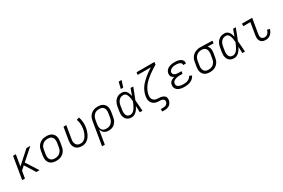

<svg xmlns="http://www.w3.org/2000/svg" viewBox="133 -2215 5734 3892"><g transform="rotate(-30 3000.0 -268.5)"><path d="M54 0 140 -520H205L161 -258L454 -520H545L278 -284L459 0H385L232 -244L147 -168L119 0Z M852 8Q821 8 791 2Q761 -4 736 -18.5Q711 -33 693.5 -56Q676 -79 667.5 -107Q659 -135 659 -166Q659 -197 664 -228L681 -328Q685 -355 694.5 -382Q704 -409 721.5 -433.5Q739 -458 762 -477Q785 -496 812 -507.5Q839 -519 866.5 -523.5Q894 -528 921 -528Q952 -528 982 -522Q1012 -516 1037 -501.5Q1062 -487 1080 -464Q1098 -441 1106 -413Q1114 -385 1114 -354Q1114 -323 1109 -292L1092 -192Q1088 -165 1078.5 -138Q1069 -111 1052 -86.5Q1035 -62 1012 -43Q989 -24 962 -12.5Q935 -1 907 3.5Q879 8 852 8ZM852 -50Q872 -50 893 -53.5Q914 -57 933.5 -66Q953 -75 970 -90Q987 -105 999.5 -123Q1012 -141 1019 -161Q1026 -181 1029 -202L1046 -302Q1049 -323 1049 -344.5Q1049 -366 1044.5 -385.5Q1040 -405 1028.5 -422Q1017 -439 1000.5 -450Q984 -461 963.5 -465.5Q943 -470 922 -470Q902 -470 880.5 -466.5Q859 -463 839.5 -454Q820 -445 803 -430Q786 -415 773.5 -397Q761 -379 754.5 -359Q748 -339 744 -318L728 -218Q724 -197 724 -175.5Q724 -154 729 -134.5Q734 -115 745 -98Q756 -81 772.5 -70Q789 -59 810 -54.5Q831 -50 852 -50Z M1456 8Q1425 8 1395.5 2Q1366 -4 1341.5 -19Q1317 -34 1300 -57Q1283 -80 1275 -108Q1267 -136 1267 -166.5Q1267 -197 1272 -228L1321 -520H1386L1336 -218Q1332 -197 1331.5 -176Q1331 -155 1336 -135.5Q1341 -116 1351.5 -99Q1362 -82 1378 -70.5Q1394 -59 1414.5 -54.5Q1435 -50 1456 -50Q1482 -50 1507.5 -60.5Q1533 -71 1553.5 -90.5Q1574 -110 1588.5 -134Q1603 -158 1613.5 -183Q1624 -208 1631.5 -233.5Q1639 -259 1643 -285Q1652 -342 1647.5 -398.5Q1643 -455 1624 -506L1686 -524Q1706 -467 1711.5 -403.5Q1717 -340 1706 -275Q1701 -243 1691 -210.5Q1681 -178 1666.5 -146.5Q1652 -115 1631.5 -86Q1611 -57 1583 -35Q1555 -13 1521.5 -2.5Q1488 8 1456 8Z M1799 215 1889 -328Q1893 -355 1902.5 -382Q1912 -409 1928 -433Q1944 -457 1967.5 -476Q1991 -495 2017 -507Q2043 -519 2070.5 -523.5Q2098 -528 2125 -528Q2156 -528 2185.5 -522Q2215 -516 2239.5 -501Q2264 -486 2281.5 -463Q2299 -440 2306.5 -412Q2314 -384 2314 -353.5Q2314 -323 2309 -292L2292 -192Q2288 -167 2280.5 -141.5Q2273 -116 2259 -92.5Q2245 -69 2225.5 -49Q2206 -29 2182 -16Q2158 -3 2131.5 2.5Q2105 8 2080 8Q2051 8 2023 1Q1995 -6 1973.5 -22.5Q1952 -39 1938.5 -63Q1925 -87 1919 -115L1864 215ZM2056 -50Q2076 -50 2096.5 -53.5Q2117 -57 2136.5 -66.5Q2156 -76 2172.5 -91Q2189 -106 2200.5 -124Q2212 -142 2219 -161.5Q2226 -181 2229 -202L2246 -302Q2249 -323 2249.5 -344Q2250 -365 2245.5 -384.5Q2241 -404 2230 -421Q2219 -438 2203 -449.5Q2187 -461 2167 -465.5Q2147 -470 2126 -470Q2106 -470 2085 -466.5Q2064 -463 2044.5 -453.5Q2025 -444 2008.5 -429Q1992 -414 1980.5 -396Q1969 -378 1962.5 -358.5Q1956 -339 1952 -318L1937 -225Q1933 -204 1932.5 -182Q1932 -160 1936.5 -140Q1941 -120 1951.5 -102Q1962 -84 1978 -72Q1994 -60 2014.5 -55Q2035 -50 2056 -50Z M2618 8Q2589 8 2561.5 1.5Q2534 -5 2512 -21.5Q2490 -38 2476 -61.5Q2462 -85 2456 -112.5Q2450 -140 2451 -169.5Q2452 -199 2456 -228L2473 -328Q2477 -354 2485.5 -379.5Q2494 -405 2508 -428.5Q2522 -452 2541.5 -471.5Q2561 -491 2585 -504.5Q2609 -518 2635.5 -523Q2662 -528 2688 -528Q2720 -528 2747 -514Q2774 -500 2791.5 -475.5Q2809 -451 2819 -422.5Q2829 -394 2835 -364Q2848 -403 2862 -442Q2876 -481 2891 -520H2953Q2927 -454 2902.5 -387Q2878 -320 2850 -254Q2856 -191 2860 -127Q2864 -63 2869 0H2807Q2806 -37 2804.5 -74.5Q2803 -112 2802 -149Q2788 -121 2770.5 -94Q2753 -67 2730.5 -44Q2708 -21 2678 -6.5Q2648 8 2618 8ZM2619 -50Q2642 -50 2664.5 -62Q2687 -74 2704 -92Q2721 -110 2734 -131Q2747 -152 2758 -174Q2769 -196 2779 -218.5Q2789 -241 2797 -263Q2796 -285 2793.5 -307Q2791 -329 2787 -350Q2783 -371 2776.5 -391.5Q2770 -412 2759 -430Q2748 -448 2729.5 -459Q2711 -470 2688 -470Q2670 -470 2650.5 -465.5Q2631 -461 2614 -450.5Q2597 -440 2583 -424.5Q2569 -409 2560 -391.5Q2551 -374 2545.5 -355.5Q2540 -337 2536 -318L2520 -218Q2517 -199 2516 -179Q2515 -159 2518 -140Q2521 -121 2528 -104Q2535 -87 2548.5 -74Q2562 -61 2580.5 -55.5Q2599 -50 2619 -50ZM2709 -600 2746 -752H2814L2765 -600Z M3208 215V157H3267Q3285 157 3302.5 153Q3320 149 3335.5 139Q3351 129 3361.5 112.5Q3372 96 3375 79Q3377 62 3371.5 47Q3366 32 3354.5 22.5Q3343 13 3327.5 8Q3312 3 3296 1.5Q3280 0 3263.5 0Q3247 0 3230.5 -1.5Q3214 -3 3198.5 -6Q3183 -9 3168.5 -15Q3154 -21 3140.5 -29Q3127 -37 3116 -47.5Q3105 -58 3096 -70.5Q3087 -83 3081 -97Q3075 -111 3071.5 -126.5Q3068 -142 3067.5 -158Q3067 -174 3068 -190.5Q3069 -207 3072 -224V-225Q3080 -272 3099 -319Q3118 -366 3147 -408Q3176 -450 3212.5 -487Q3249 -524 3288.5 -557Q3328 -590 3370 -619.5Q3412 -649 3456 -677H3147L3156 -735H3574L3565 -677Q3518 -649 3472 -619.5Q3426 -590 3382 -557Q3338 -524 3297 -487Q3256 -450 3222.5 -407Q3189 -364 3166.5 -315Q3144 -266 3135 -215Q3132 -194 3132.5 -172.5Q3133 -151 3140 -132Q3147 -113 3161 -98Q3175 -83 3193 -74Q3211 -65 3232 -61.5Q3253 -58 3275 -58H3276Q3298 -58 3319 -55.5Q3340 -53 3359.5 -46.5Q3379 -40 3397 -29Q3415 -18 3426 -1.5Q3437 15 3440 36Q3443 57 3440 78Q3435 107 3420.5 135Q3406 163 3381 181.5Q3356 200 3326 207.5Q3296 215 3267 215Z M3856 8Q3829 8 3802.5 5.5Q3776 3 3751 -4.5Q3726 -12 3704 -25Q3682 -38 3667 -58Q3652 -78 3646 -104Q3640 -130 3645 -157Q3648 -179 3659 -199.5Q3670 -220 3688.5 -234Q3707 -248 3728 -257.5Q3749 -267 3770 -273Q3752 -280 3737 -291Q3722 -302 3712 -318Q3702 -334 3699.5 -354Q3697 -374 3700 -394Q3704 -416 3715.5 -437.5Q3727 -459 3745 -475Q3763 -491 3785 -501.5Q3807 -512 3829.5 -518Q3852 -524 3875 -526Q3898 -528 3921 -528Q3944 -528 3967 -526Q3990 -524 4012 -518.5Q4034 -513 4053.5 -503Q4073 -493 4088 -477.5Q4103 -462 4109.5 -440.5Q4116 -419 4112 -395L4111 -389H4046L4047 -392Q4049 -407 4043.5 -420.5Q4038 -434 4027.5 -443Q4017 -452 4003 -457Q3989 -462 3975 -465Q3961 -468 3946.5 -469Q3932 -470 3917 -470Q3901 -470 3885.5 -469Q3870 -468 3855 -464.5Q3840 -461 3825 -454.5Q3810 -448 3797 -438Q3784 -428 3775 -414Q3766 -400 3763 -384Q3761 -369 3765.5 -354.5Q3770 -340 3780.5 -330Q3791 -320 3804.5 -314Q3818 -308 3832.5 -305Q3847 -302 3862 -300.5Q3877 -299 3893 -299H3956L3947 -242H3884Q3867 -242 3849.5 -240.5Q3832 -239 3814.5 -235.5Q3797 -232 3780 -226Q3763 -220 3747.5 -209.5Q3732 -199 3721.5 -183Q3711 -167 3709 -150Q3706 -132 3711 -115Q3716 -98 3728.5 -86.5Q3741 -75 3757 -68Q3773 -61 3790 -57Q3807 -53 3825 -51.5Q3843 -50 3861 -50Q3887 -50 3912.5 -53.5Q3938 -57 3963.5 -67.5Q3989 -78 4010 -96.5Q4031 -115 4042 -140L4097 -116Q4087 -94 4071.5 -75Q4056 -56 4036 -41.5Q4016 -27 3993.5 -17Q3971 -7 3948 -1.5Q3925 4 3902 6Q3879 8 3856 8Z M4448 8Q4417 8 4387.5 2Q4358 -4 4333.5 -19Q4309 -34 4292 -57Q4275 -80 4267 -108Q4259 -136 4259 -166.5Q4259 -197 4264 -228L4281 -328Q4285 -355 4294.5 -381Q4304 -407 4320.5 -430.5Q4337 -454 4359.5 -473Q4382 -492 4407.5 -503.5Q4433 -515 4460 -521.5Q4487 -528 4514 -528H4531L4809 -520L4799 -462L4661 -466Q4676 -451 4687 -430.5Q4698 -410 4702.5 -387.5Q4707 -365 4706 -340.5Q4705 -316 4701 -292L4684 -192Q4680 -165 4670.5 -138Q4661 -111 4645 -87Q4629 -63 4606 -44Q4583 -25 4557 -13Q4531 -1 4503 3.5Q4475 8 4448 8ZM4448 -50Q4468 -50 4488.5 -53.5Q4509 -57 4528.5 -66.5Q4548 -76 4564.5 -91Q4581 -106 4592.5 -124Q4604 -142 4611 -161.5Q4618 -181 4621 -202L4638 -302Q4641 -322 4641.5 -341.5Q4642 -361 4638.5 -380Q4635 -399 4626 -415.5Q4617 -432 4603 -444Q4589 -456 4571 -462.5Q4553 -469 4534 -470H4511Q4492 -470 4472 -465Q4452 -460 4433.5 -450.5Q4415 -441 4399 -426.5Q4383 -412 4372 -394.5Q4361 -377 4354.5 -357.5Q4348 -338 4344 -318L4328 -218Q4324 -197 4323.5 -176Q4323 -155 4328 -135.5Q4333 -116 4343.5 -99Q4354 -82 4370 -70.5Q4386 -59 4406.5 -54.5Q4427 -50 4448 -50Z M5018 8Q4989 8 4961.5 1.5Q4934 -5 4912 -21.5Q4890 -38 4876 -61.5Q4862 -85 4856 -112.5Q4850 -140 4851 -169.5Q4852 -199 4856 -228L4873 -328Q4877 -354 4885.5 -379.5Q4894 -405 4908 -428.5Q4922 -452 4941.5 -471.5Q4961 -491 4985 -504.5Q5009 -518 5035.5 -523Q5062 -528 5088 -528Q5120 -528 5147 -514Q5174 -500 5191.5 -475.5Q5209 -451 5219 -422.5Q5229 -394 5235 -364Q5248 -403 5262 -442Q5276 -481 5291 -520H5353Q5327 -454 5302.5 -387Q5278 -320 5250 -254Q5256 -191 5260 -127Q5264 -63 5269 0H5207Q5206 -37 5204.5 -74.5Q5203 -112 5202 -149Q5188 -121 5170.5 -94Q5153 -67 5130.5 -44Q5108 -21 5078 -6.5Q5048 8 5018 8ZM5019 -50Q5042 -50 5064.5 -62Q5087 -74 5104 -92Q5121 -110 5134 -131Q5147 -152 5158 -174Q5169 -196 5179 -218.5Q5189 -241 5197 -263Q5196 -285 5193.5 -307Q5191 -329 5187 -350Q5183 -371 5176.5 -391.5Q5170 -412 5159 -430Q5148 -448 5129.5 -459Q5111 -470 5088 -470Q5070 -470 5050.5 -465.5Q5031 -461 5014 -450.5Q4997 -440 4983 -424.5Q4969 -409 4960 -391.5Q4951 -374 4945.5 -355.5Q4940 -337 4936 -318L4920 -218Q4917 -199 4916 -179Q4915 -159 4918 -140Q4921 -121 4928 -104Q4935 -87 4948.5 -74Q4962 -61 4980.5 -55.5Q4999 -50 5019 -50Z M5754 8Q5730 8 5707 3Q5684 -2 5665.5 -14.5Q5647 -27 5634 -46Q5621 -65 5615.5 -87.5Q5610 -110 5610.5 -134Q5611 -158 5615 -182L5661 -462H5497V-520H5737L5679 -173Q5676 -150 5676.5 -127.5Q5677 -105 5687.5 -87Q5698 -69 5718 -59.5Q5738 -50 5761 -50Q5781 -50 5801.5 -58.5Q5822 -67 5837 -83Q5852 -99 5862 -118.5Q5872 -138 5877 -158L5935 -146Q5928 -116 5912 -87Q5896 -58 5871.5 -35.5Q5847 -13 5816 -2.5Q5785 8 5754 8Z"/></g></svg>

Font: Iosevka Light Extended
Style: Italic
Weight: 300
Width: 7
Italic angle: -9°
Monospace: yes
Designer: Belleve Invis
Foundry: Belleve Invis
Version: Version 32.5.0; ttfautohint (v1.8.4)